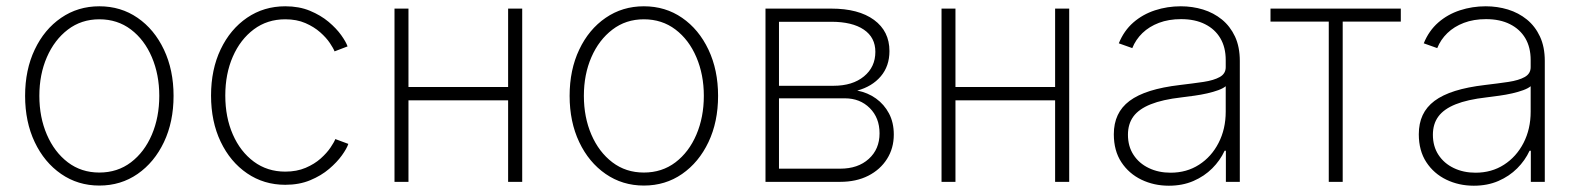

<svg xmlns="http://www.w3.org/2000/svg" viewBox="-20 -573 4978 605"><path d="M293 11.7Q225.6 11.7 172.6 -24.9Q119.6 -61.5 89.4 -125.2Q59.1 -189 59.1 -271Q59.1 -353 89.4 -416.7Q119.6 -480.5 172.6 -516.8Q225.6 -553.2 293 -553.2Q360.8 -553.2 413.6 -516.8Q466.3 -480.5 496.6 -416.5Q526.9 -352.5 526.9 -271Q526.9 -189 496.6 -125.2Q466.3 -61.5 413.6 -24.9Q360.8 11.7 293 11.7ZM293 -29.3Q350.1 -29.3 392.6 -61.5Q435.1 -93.8 458.5 -148.7Q481.9 -203.6 481.9 -271Q481.9 -337.9 458.5 -392.8Q435.1 -447.8 392.6 -480Q350.1 -512.2 293 -512.2Q236.3 -512.2 193.8 -479.7Q151.4 -447.3 127.7 -392.8Q104 -338.4 104 -271Q104 -203.6 127.7 -148.7Q151.4 -93.8 193.8 -61.5Q236.3 -29.3 293 -29.3Z M878.9 9.3Q811.5 9.3 758.5 -26.9Q705.6 -63 675.3 -126.5Q645 -189.9 645 -272Q645 -354 675.3 -417.5Q705.6 -481 758.5 -517.1Q811.5 -553.2 878.9 -553.2Q922.4 -553.2 956.5 -539.1Q990.7 -524.9 1015.4 -504.2Q1040 -483.4 1055.2 -462.2Q1070.3 -440.9 1075.2 -426.8L1034.2 -411.1Q1030.8 -420.4 1019.5 -437.3Q1008.3 -454.1 989 -471.2Q969.7 -488.3 942.4 -500.2Q915 -512.2 878.9 -512.2Q822.3 -512.2 779.8 -480.5Q737.3 -448.7 713.6 -394.5Q689.9 -340.3 689.9 -272Q689.9 -203.6 713.6 -149.4Q737.3 -95.2 779.8 -63.7Q822.3 -32.2 878.9 -32.2Q915 -32.2 943.1 -44.2Q971.2 -56.2 990.7 -73.7Q1010.3 -91.3 1021.7 -108.4Q1033.2 -125.5 1036.6 -134.8L1077.6 -119.6Q1072.8 -105 1057.4 -83.5Q1042 -62 1017.1 -40.8Q992.2 -19.5 957.5 -5.1Q922.9 9.3 878.9 9.3Z M1595.2 -298.8V-256.8H1254.9V-298.8ZM1267.1 -545.9V0H1223.1V-545.9ZM1625.5 -545.9V0H1581.1V-545.9Z M2008.8 11.7Q1941.4 11.7 1888.4 -24.9Q1835.4 -61.5 1805.2 -125.2Q1774.9 -189 1774.9 -271Q1774.9 -353 1805.2 -416.7Q1835.4 -480.5 1888.4 -516.8Q1941.4 -553.2 2008.8 -553.2Q2076.7 -553.2 2129.4 -516.8Q2182.1 -480.5 2212.4 -416.5Q2242.7 -352.5 2242.7 -271Q2242.7 -189 2212.4 -125.2Q2182.1 -61.5 2129.4 -24.9Q2076.7 11.7 2008.8 11.7ZM2008.8 -29.3Q2065.9 -29.3 2108.4 -61.5Q2150.9 -93.8 2174.3 -148.7Q2197.8 -203.6 2197.8 -271Q2197.8 -337.9 2174.3 -392.8Q2150.9 -447.8 2108.4 -480Q2065.9 -512.2 2008.8 -512.2Q1952.1 -512.2 1909.7 -479.7Q1867.2 -447.3 1843.5 -392.8Q1819.8 -338.4 1819.8 -271Q1819.8 -203.6 1843.5 -148.7Q1867.2 -93.8 1909.7 -61.5Q1952.1 -29.3 2008.8 -29.3Z M2392.1 0V-545.9H2599.1Q2685.5 -545.9 2734.1 -510.3Q2782.7 -474.6 2782.7 -412.1Q2782.7 -364.7 2755.4 -332.5Q2728 -300.3 2681.2 -287.6Q2714.4 -281.2 2740.2 -262.7Q2766.1 -244.1 2781.2 -215.6Q2796.4 -187 2796.4 -148.9Q2796.4 -106 2775.1 -72.3Q2753.9 -38.6 2716.1 -19.3Q2678.2 0 2627.4 0ZM2434.6 -41.5H2627.4Q2683.6 -41.5 2717.5 -72.3Q2751.5 -103 2751.5 -152.8Q2751.5 -201.7 2720.7 -232.4Q2689.9 -263.2 2642.1 -263.2H2434.6ZM2434.6 -302.7H2606.4Q2666.5 -302.7 2702.4 -332.3Q2738.3 -361.8 2738.3 -409.7Q2738.3 -455.1 2701.9 -479.7Q2665.5 -504.4 2599.1 -504.4H2434.6Z M3318.8 -298.8V-256.8H2978.5V-298.8ZM2990.7 -545.9V0H2946.8V-545.9ZM3349.1 -545.9V0H3304.7V-545.9Z M3663.1 12.2Q3616.2 12.2 3576.7 -6.8Q3537.1 -25.9 3513.4 -62Q3489.7 -98.1 3489.7 -149.9Q3489.7 -184.1 3502 -210.2Q3514.2 -236.3 3539.3 -255.1Q3564.5 -273.9 3604 -286.4Q3643.6 -298.8 3698.2 -305.2Q3739.7 -310.1 3772.2 -314.9Q3804.7 -319.8 3823.5 -330.3Q3842.3 -340.8 3842.3 -361.3V-383.8Q3842.3 -423.8 3825.4 -452.4Q3808.6 -481 3777.1 -496.8Q3745.6 -512.7 3701.7 -512.7Q3662.6 -512.7 3631.8 -501Q3601.1 -489.3 3579.8 -468.8Q3558.6 -448.2 3547.9 -421.4L3505.4 -436.5Q3521.5 -476.1 3551 -502Q3580.6 -527.8 3619.4 -540.5Q3658.2 -553.2 3700.7 -553.2Q3737.3 -553.2 3770.8 -543Q3804.2 -532.7 3830.3 -511.5Q3856.4 -490.2 3871.6 -457.8Q3886.7 -425.3 3886.7 -380.9V0H3842.8V-98.1H3838.9Q3824.7 -67.4 3799.8 -42.5Q3774.9 -17.6 3740.5 -2.7Q3706.1 12.2 3663.1 12.2ZM3668.5 -28.8Q3719.2 -28.8 3758.3 -54Q3797.4 -79.1 3819.8 -122.8Q3842.3 -166.5 3842.3 -221.2V-301.3Q3834 -294.4 3818.6 -288.8Q3803.2 -283.2 3783.9 -278.8Q3764.6 -274.4 3743.7 -271.5Q3722.7 -268.6 3702.6 -266.1Q3643.1 -259.3 3606 -244.4Q3568.8 -229.5 3551.5 -206.1Q3534.2 -182.6 3534.2 -148.4Q3534.2 -111.8 3551.8 -85Q3569.3 -58.1 3599.9 -43.5Q3630.4 -28.8 3668.5 -28.8Z M4167 0V-504.9H3983.4V-545.9H4394V-504.9H4210.9V0Z M4624 12.2Q4577.1 12.2 4537.6 -6.8Q4498 -25.9 4474.4 -62Q4450.7 -98.1 4450.7 -149.9Q4450.7 -184.1 4462.9 -210.2Q4475.1 -236.3 4500.2 -255.1Q4525.4 -273.9 4564.9 -286.4Q4604.5 -298.8 4659.2 -305.2Q4700.7 -310.1 4733.2 -314.9Q4765.6 -319.8 4784.4 -330.3Q4803.2 -340.8 4803.2 -361.3V-383.8Q4803.2 -423.8 4786.4 -452.4Q4769.5 -481 4738 -496.8Q4706.5 -512.7 4662.6 -512.7Q4623.5 -512.7 4592.8 -501Q4562 -489.3 4540.8 -468.8Q4519.5 -448.2 4508.8 -421.4L4466.3 -436.5Q4482.4 -476.1 4512 -502Q4541.5 -527.8 4580.3 -540.5Q4619.1 -553.2 4661.6 -553.2Q4698.2 -553.2 4731.7 -543Q4765.1 -532.7 4791.3 -511.5Q4817.4 -490.2 4832.5 -457.8Q4847.7 -425.3 4847.7 -380.9V0H4803.7V-98.1H4799.8Q4785.6 -67.4 4760.7 -42.5Q4735.8 -17.6 4701.4 -2.7Q4667 12.2 4624 12.2ZM4629.4 -28.8Q4680.2 -28.8 4719.2 -54Q4758.3 -79.1 4780.8 -122.8Q4803.2 -166.5 4803.2 -221.2V-301.3Q4794.9 -294.4 4779.5 -288.8Q4764.2 -283.2 4744.9 -278.8Q4725.6 -274.4 4704.6 -271.5Q4683.6 -268.6 4663.6 -266.1Q4604 -259.3 4566.9 -244.4Q4529.8 -229.5 4512.5 -206.1Q4495.1 -182.6 4495.1 -148.4Q4495.1 -111.8 4512.7 -85Q4530.3 -58.1 4560.8 -43.5Q4591.3 -28.8 4629.4 -28.8Z"/></svg>

Font: Inter ExtraLight
Style: Regular
Weight: 250
Designer: Rasmus Andersson
Foundry: rsms
Version: Version 4.001;git-66647c0bb